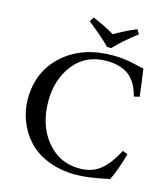

<svg xmlns="http://www.w3.org/2000/svg" viewBox="-123 -933 914 1045"><g transform="rotate(15 333.5 -411.0)"><path d="M521 -837 536 -812Q456 -751 410 -701H386Q349 -741 259 -812L275 -837Q344 -808 398 -776Q460 -812 521 -837ZM616 -177 645 -166Q618 -70 589 -11Q468 15 404 15Q313 15 242 -14Q171 -43 129 -91Q86 -139 65 -197Q43 -254 43 -316Q43 -472 151 -569Q259 -665 430 -665Q458 -665 489 -662Q520 -658 538 -654Q556 -650 581 -644Q606 -638 608 -638Q622 -540 628 -485L597 -478Q577 -557 530 -592Q483 -627 405 -627Q288 -627 221 -542Q154 -457 154 -336Q154 -197 227 -110Q299 -23 411 -23Q482 -23 529 -61Q575 -98 616 -177Z"/></g></svg>

Font: Shafarik
Style: Regular
Weight: 400
Version: Version 1.001; ttfautohint (v1.8.4.7-5d5b)